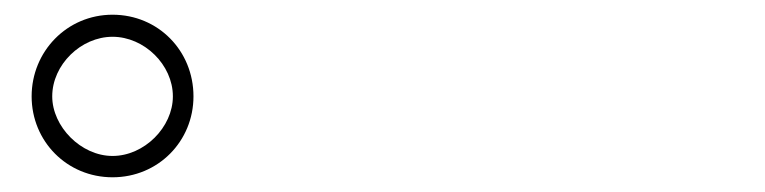

<svg xmlns="http://www.w3.org/2000/svg" viewBox="-20 -838 1040 261"><path d="M23 -707C23 -646 71 -597 133 -597C195 -597 243 -646 243 -707C243 -769 195 -818 133 -818C71 -818 23 -768 23 -707ZM51 -707C51 -750 90 -788 133 -788C176 -788 215 -750 215 -707C215 -665 176 -626 133 -626C90 -626 51 -666 51 -707Z"/></svg>

Font: Noto Sans CJK SC Thin
Style: Regular
Weight: 100
Designer: Ryoko NISHIZUKA 西塚涼子 (kana, bopomofo & ideographs); Paul D. Hunt (Latin, Greek & Cyrillic); Sandoll Communications 산돌커뮤니
Foundry: Adobe
Version: Version 2.004;hotconv 1.0.118;makeotfexe 2.5.65603